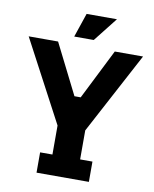

<svg xmlns="http://www.w3.org/2000/svg" viewBox="-93 -927 800 997"><g transform="rotate(10 307.0 -428.5)"><path d="M169 0V-107H234V-260L6 -690H161L294 -425H327L460 -690H609L380 -260V-107H445V0ZM239 -730 282 -857H442L342 -730Z"/></g></svg>

Font: Mozilla Headline ExtraLight
Style: Regular
Weight: 200
Designer: Studio DRAMA
Foundry: Studio DRAMA
Version: Version 1.000